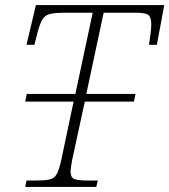

<svg xmlns="http://www.w3.org/2000/svg" viewBox="-20 -734 665 754"><path d="M79 0 84 -25H118Q154 -25 173.5 -29Q193 -33 202.5 -50Q212 -67 220 -103L269 -335H79L85 -365H276L344 -684H233Q193 -684 174 -678.5Q155 -673 145.5 -656Q136 -639 127 -605L115 -558H84L121 -714H625L596 -558H565Q569 -582 571.5 -603.5Q574 -625 574 -640Q574 -664 564 -674Q554 -684 516 -684H387L319 -365H512L506 -335H313L263 -104Q260 -88 258.5 -76.5Q257 -65 257 -61Q257 -38 270.5 -31.5Q284 -25 330 -25H364L358 0Z"/></svg>

Font: Noto Serif ExtraLight
Style: Italic
Weight: 200
Italic angle: -12°
Designer: Monotype Design Team
Foundry: Monotype Imaging Inc.
Version: Version 2.014; ttfautohint (v1.8.4.7-5d5b)